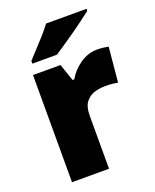

<svg xmlns="http://www.w3.org/2000/svg" viewBox="-142 -849 754 931"><g transform="rotate(-20 234.5 -383.0)"><path d="M400 -563Q416 -563 433 -561Q450 -559 458 -557L441 -377Q431 -379 416.5 -381Q402 -383 376 -383Q352 -383 324.5 -376Q297 -369 277 -345.5Q257 -322 257 -272V0H66V-553H208L238 -465H247Q270 -506 311.5 -534.5Q353 -563 400 -563ZM420 -766V-756Q402 -742 375 -721.5Q348 -701 317 -679.5Q286 -658 257.5 -638.5Q229 -619 209 -606H82V-620Q99 -639 123 -664.5Q147 -690 171 -717Q195 -744 211 -766Z"/></g></svg>

Font: Noto Sans Cherokee Black
Style: Regular
Weight: 900
Designer: Monotype Design Team
Foundry: Monotype Imaging Inc.
Version: Version 2.001; ttfautohint (v1.8.4.7-5d5b)